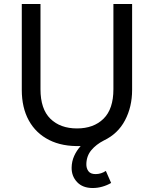

<svg xmlns="http://www.w3.org/2000/svg" viewBox="-20 -720 774 965"><path d="M446 225Q395.5 225 367.5 195.2Q339.5 165.5 340 123Q340.5 91 352.8 63.8Q365 36.5 385.5 14Q293 17 226.8 -16.5Q160.5 -50 125 -114.2Q89.5 -178.5 89.5 -268V-700H183.5V-271.5Q183.5 -172 233.2 -123.2Q283 -74.5 367 -74.5Q450.5 -74.5 500.2 -123.2Q550 -172 550 -271.5V-700H644V-268Q644 -183 608.2 -115.2Q572.5 -47.5 502 -14Q463 6 439 34.8Q415 63.5 414 104Q413.5 125.5 424.2 140.2Q435 155 460.5 155Q474.5 155 487.8 150.8Q501 146.5 512 139L538.5 199.5Q518 211.5 494.2 218.2Q470.5 225 446 225Z"/></svg>

Font: Geologica Cursive Light
Style: Regular
Weight: 300
Designer: Sindre Bremnes, Frode Helland
Foundry: Monokrom Skriftforlag AS
Version: Version 1.010;gftools[0.9.28]